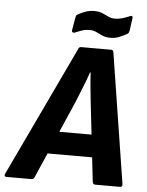

<svg xmlns="http://www.w3.org/2000/svg" viewBox="-87 -880 711 926"><g transform="rotate(5 268.5 -417.0)"><path d="M-21 0Q-27 0 -29 -3.5Q-31 -7 -29 -13L269 -642Q273 -655 283 -655H429Q440 -655 441 -642L540 -13Q541 0 529 0H409Q398 0 396 -13L353 -392Q349 -428 345.5 -464.5Q342 -501 340 -537H337Q325 -501 310 -464.5Q295 -428 281 -392L116 -13Q111 0 100 0ZM146 -130 185 -239H394L400 -130ZM420 -712Q397 -712 380.5 -719.5Q364 -727 349.5 -734Q335 -741 318 -741Q299 -741 282 -735.5Q265 -730 247 -722Q240 -720 236 -722.5Q232 -725 233 -733L243 -791Q244 -798 245.5 -802Q247 -806 251 -809Q266 -818 287 -826Q308 -834 332 -834Q355 -834 371.5 -827Q388 -820 402 -813Q416 -806 434 -806Q453 -806 470.5 -811.5Q488 -817 505 -824Q512 -828 516 -824.5Q520 -821 518 -814L510 -756Q509 -750 507 -745.5Q505 -741 500 -738Q486 -730 465 -721Q444 -712 420 -712Z"/></g></svg>

Font: Sofia Sans Semi Condensed ExtraBold
Style: Italic
Weight: 800
Italic angle: -9°
Version: Version 4.100